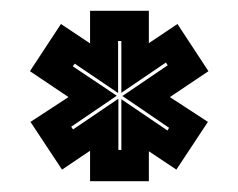

<svg xmlns="http://www.w3.org/2000/svg" viewBox="-20 -784 442 356"><path d="M147 -448V-504.5L95 -469.5L36.5 -558L107 -604L35.5 -652L93 -739.5L147 -703.5V-764H256V-704L309 -739.5L366.5 -652L295 -604L365.5 -558L307 -469.5L256 -503.5V-448ZM199.5 -506H205V-600L290.5 -542L293.5 -547L207 -606L291 -663L287.5 -668L205 -612V-708H199V-611.5L118.5 -666L115 -661L196.5 -606.5L112 -549L115.5 -544L199.5 -601Z"/></svg>

Font: Tourney Thin ExtraBold
Style: Regular
Weight: 800
Version: Version 1.015